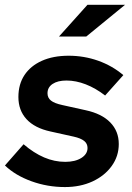

<svg xmlns="http://www.w3.org/2000/svg" viewBox="-39 -758 543 789"><path d="M227.6 10.7Q155.9 10.7 90 -13.2Q24.1 -37.1 -18.7 -78L57.9 -165.2Q99.8 -129.3 142.3 -111.1Q184.8 -92.9 228.9 -92.9Q269.9 -92.9 295.3 -108.9Q320.7 -124.9 320.7 -149.9Q320.7 -167.9 306.7 -179Q292.7 -190.1 264 -196.5L168.4 -217.7Q103.7 -231.7 70.1 -268.1Q36.6 -304.4 36.6 -359.4Q36.6 -411.9 61.7 -449.7Q86.9 -487.5 133.2 -508.2Q179.6 -529 243.2 -529Q306.3 -529 364.3 -508.5Q422.3 -487.9 467.8 -449.3L393 -365.5Q353.9 -395.7 313.4 -411.4Q273 -427.1 234.2 -427.1Q198.2 -427.1 177.2 -413.1Q156.2 -399.1 156.2 -374.7Q156.2 -356 170.4 -344.7Q184.6 -333.3 217.6 -326.2L313.2 -305Q379.2 -290.8 414.1 -254.9Q449.1 -219 449.1 -166.2Q449.1 -116.2 420.1 -75.9Q391.1 -35.6 341.1 -12.4Q291.1 10.7 227.6 10.7ZM203.4 -607.9 320.4 -738.2H474.8L315.5 -607.9Z"/></svg>

Font: Red Hat Display VF
Style: Italic
Weight: 300
Italic angle: -12°
Designer: Pentagram, MCKL
Foundry: Pentagram, MCKL
Version: Version 1.023